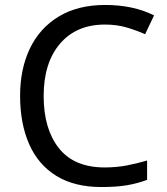

<svg xmlns="http://www.w3.org/2000/svg" viewBox="-20 -744 672 774"><path d="M403 -645Q288 -645 222 -568Q156 -491 156 -357Q156 -224 217.5 -146.5Q279 -69 402 -69Q449 -69 491 -77Q533 -85 573 -97V-19Q533 -4 490.5 3Q448 10 389 10Q280 10 207 -35Q134 -80 97.5 -163Q61 -246 61 -358Q61 -466 100.5 -548.5Q140 -631 217 -677.5Q294 -724 404 -724Q517 -724 601 -682L565 -606Q532 -621 491.5 -633Q451 -645 403 -645Z"/></svg>

Font: Noto Sans Anatolian Hieroglyphs
Style: Regular
Weight: 400
Designer: Monotype Design Team
Foundry: Monotype Imaging Inc.
Version: Version 2.001; ttfautohint (v1.8.4.7-5d5b)